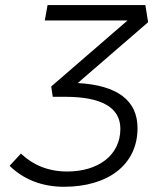

<svg xmlns="http://www.w3.org/2000/svg" viewBox="-20 -713 626 743"><path d="M227.5 9.8C396 9.8 512.2 -73.7 512.2 -217.3C512.2 -324.2 434.1 -383.3 280.8 -391.6L553.2 -627L542.5 -693.4H164.1L153.3 -633.8H473.6L178.2 -378.4L184.1 -338.4H232.4C373.5 -338.4 445.8 -296.4 445.8 -214.8C445.8 -110.4 357.9 -49.3 240.2 -49.3C168 -49.3 108.4 -73.7 61 -118.7L17.1 -71.3C70.8 -19 142.1 9.8 227.5 9.8Z"/></svg>

Font: Cascadia Mono NF Light
Style: Italic
Weight: 300
Italic angle: -10°
Monospace: yes
Designer: Aaron Bell
Foundry: Saja Typeworks
Version: Version 2404.023